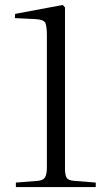

<svg xmlns="http://www.w3.org/2000/svg" viewBox="-20 -754 432 774"><path d="M44 0V-18L133 -25Q155 -27 162 -40Q169 -53 169 -78V-612Q169 -645 163.5 -660Q158 -675 123 -677L40 -681L41 -698L233 -734L242 -724V-75Q242 -50 248 -38.5Q254 -27 278 -25L366 -18V0Z"/></svg>

Font: Literata 60pt Light
Style: Regular
Weight: 300
Designer: Latin by Veronika Burian and Jose Scaglione. Greek by Irene Vlachou. Cyrillic by Vera Evstafieva.
Foundry: TypeTogether
Version: Version 3.103;gftools[0.9.29]